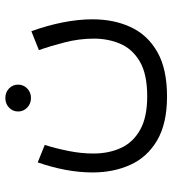

<svg xmlns="http://www.w3.org/2000/svg" viewBox="16 -437 637 709"><g transform="rotate(-90 334.5 -82.5)"><path d="M277.3 -334Q277.3 -354 291.7 -367.7Q306.2 -381.3 327.1 -381.3Q348.1 -381.3 362.3 -367.7Q376.5 -354 376.5 -334Q376.5 -314.5 362.3 -300.5Q348.1 -286.6 327.1 -286.6Q306.2 -286.6 291.7 -300.5Q277.3 -314.5 277.3 -334ZM333 142.6Q415.5 142.6 461.9 115.2Q508.3 87.9 527.3 43.2Q546.4 -1.5 546.4 -54.2Q546.4 -108.9 532.2 -163.3Q518.1 -217.8 503.9 -257.3L573.7 -285.2Q595.2 -225.6 606.4 -168.5Q617.7 -111.3 617.7 -59.6Q617.7 20.5 588.4 82.8Q559.1 145 496.3 180.4Q433.6 215.8 333 215.8Q232.9 215.8 170.9 179.4Q108.9 143.1 80.6 80.8Q52.2 18.6 52.2 -59.1Q52.2 -108.4 62 -160.2Q71.8 -211.9 89.4 -261.7L153.8 -235.8Q140.1 -191.9 131.1 -145.8Q122.1 -99.6 122.1 -56.2Q122.1 1 142.8 45.9Q163.6 90.8 210 116.7Q256.3 142.6 333 142.6Z"/></g></svg>

Font: Vazirmatn RD Light
Style: Regular
Weight: 300
Designer: Saber Rastikerdar
Foundry: Saber Rastikerdar
Version: Version 32.102